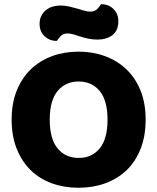

<svg xmlns="http://www.w3.org/2000/svg" viewBox="-20 -869 743 907"><path d="M668 -304Q668 -226 644 -165.5Q620 -105 577.5 -64.5Q535 -24 477 -3Q419 18 351 18Q283 18 225 -3Q167 -24 125 -65Q83 -106 59 -166Q35 -226 35 -304Q35 -382 59.5 -442Q84 -502 126.5 -542.5Q169 -583 226.5 -604Q284 -625 351 -625Q418 -625 475.5 -604Q533 -583 576 -542.5Q619 -502 643.5 -442Q668 -382 668 -304ZM488 -304Q488 -394 451 -439Q414 -484 351 -484Q290 -484 252.5 -439.5Q215 -395 215 -304Q215 -213 252 -168Q289 -123 352 -123Q414 -123 451 -168Q488 -213 488 -304ZM265 -843Q286 -843 306 -838.5Q326 -834 344.5 -828.5Q363 -823 378.5 -818.5Q394 -814 406 -814Q428 -814 440 -827Q452 -840 457 -849H461Q493 -849 516 -826.5Q539 -804 539 -769Q539 -724 511 -703Q483 -682 441 -682Q417 -682 396.5 -686.5Q376 -691 359 -696.5Q342 -702 327 -706.5Q312 -711 300 -711Q278 -711 266.5 -698.5Q255 -686 249 -676H245Q214 -676 190.5 -698Q167 -720 167 -756Q167 -778 175.5 -794.5Q184 -811 198 -822Q212 -833 229.5 -838Q247 -843 265 -843Z"/></svg>

Font: Baloo Da 2 ExtraBold
Style: Regular
Weight: 800
Designer: Noopur Datye, Sulekha Rajkumar and Ek Type
Foundry: Ek Type
Version: Version 1.640;hotconv 1.0.111;makeotfexe 2.5.65597; ttfautoh